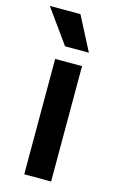

<svg xmlns="http://www.w3.org/2000/svg" viewBox="-116 -747 487 794"><g transform="rotate(15 128.0 -350.0)"><path d="M73 0V-494H188V0ZM99 -555 -5 -700H126L201 -555Z"/></g></svg>

Font: Space Grotesk Light SemiBold
Style: Regular
Weight: 600
Version: Version 2.000